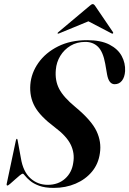

<svg xmlns="http://www.w3.org/2000/svg" viewBox="-20 -907 631 937"><path d="M242.5 10Q199 10 171 -0.5Q143 -11 126.8 -24.8Q110.5 -38.5 102.5 -49Q94.5 -59.5 91 -59.5Q87 -59.5 76.2 -50.8Q65.5 -42 52.8 -30.5Q40 -19 29.8 -10.2Q19.5 -1.5 16.5 -1.5Q11.5 -1.5 12.5 -9L57.5 -221.5Q59.5 -229.5 62 -229.5Q65 -229.5 66 -222.5L82 -135Q92.5 -70 128 -37.5Q163.5 -5 213 -5Q264 -5 297.5 -35Q331 -65 337.5 -113Q345.5 -159 325.2 -201Q305 -243 246 -287Q176 -339.5 149.8 -387Q123.5 -434.5 128 -494Q132.5 -551 167.5 -600.5Q202.5 -650 263.2 -680.5Q324 -711 405 -711Q472 -711 513.8 -689.5Q555.5 -668 574 -633.5Q592.5 -599 590.5 -560Q588.5 -530 575 -513Q561.5 -496 539.5 -496Q511 -496 502.5 -544L493.5 -596Q483 -654 458.8 -678.2Q434.5 -702.5 396.5 -702.5Q355.5 -702.5 324.2 -683.8Q293 -665 274.2 -634.2Q255.5 -603.5 252.5 -567Q247.5 -514 268.8 -473.2Q290 -432.5 347.5 -385Q426.5 -319.5 451.2 -266.8Q476 -214 467.5 -159.5Q460.5 -107.5 429 -69.5Q397.5 -31.5 349 -10.8Q300.5 10 242.5 10ZM269.5 -744.5Q263.5 -741.5 261.5 -743.5Q259.5 -746 264.5 -750L417 -878Q427 -887 432.5 -887Q438.5 -887 444.5 -878L531.5 -750Q534 -745.5 530.5 -743.5Q528.5 -741.5 523.5 -744.5L411.5 -803Z"/></svg>

Font: Fraunces 144pt SemiBold
Style: Italic
Weight: 600
Italic angle: -16°
Version: Version 1.000;[0bf87f6ff]